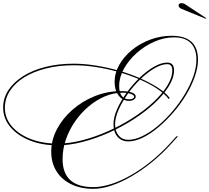

<svg xmlns="http://www.w3.org/2000/svg" viewBox="-182 -1028 1328 1218"><path d="M410 159Q463 159 525 139Q587 119 652 81.5Q717 44 780 -7.5Q843 -59 900 -122L937 -163H947L908 -120Q850 -55 785 -2Q720 51 654 89.5Q588 128 525.5 149Q463 170 410 170Q330 170 269.5 140.5Q209 111 176 58Q143 5 143 -66Q143 -140 179.5 -209Q216 -278 278.5 -332.5Q341 -387 420.5 -418.5Q500 -450 585 -450Q630 -450 654.5 -441Q679 -432 679 -415Q679 -404 667 -396Q655 -388 638 -388Q597 -388 571 -421.5Q545 -455 545 -508Q545 -565 575 -617.5Q605 -670 656 -711.5Q707 -753 772 -777Q837 -801 907 -801Q1074 -801 1074 -649Q1074 -599 1053.5 -541Q1033 -483 998 -425Q963 -367 917.5 -314.5Q872 -262 822.5 -220.5Q773 -179 724 -155Q675 -131 632 -131Q589 -131 563.5 -160.5Q538 -190 538 -240Q538 -284 561 -336Q584 -388 621.5 -440Q659 -492 704.5 -535.5Q750 -579 795.5 -605Q841 -631 879 -631Q922 -631 922 -582Q922 -534 888.5 -480Q855 -426 797.5 -372.5Q740 -319 665.5 -271Q591 -223 508 -186Q425 -149 341.5 -127.5Q258 -106 183 -106Q84 -106 6 -137.5Q-72 -169 -117 -223Q-162 -277 -162 -346Q-162 -406 -128.5 -456.5Q-95 -507 -35 -545Q25 -583 106.5 -603.5Q188 -624 285 -624Q353 -624 427 -612Q501 -600 573 -579.5Q645 -559 708 -531Q771 -503 820 -471.5Q869 -440 895 -406L888 -400Q863 -433 816 -464.5Q769 -496 706.5 -523Q644 -550 573 -570.5Q502 -591 428.5 -602.5Q355 -614 286 -614Q191 -614 111 -594Q31 -574 -27.5 -538Q-86 -502 -118.5 -452.5Q-151 -403 -151 -344Q-151 -279 -107.5 -227.5Q-64 -176 12 -146.5Q88 -117 183 -117Q257 -117 339 -138Q421 -159 503 -195.5Q585 -232 658 -278.5Q731 -325 788 -377.5Q845 -430 878 -482.5Q911 -535 911 -582Q911 -621 879 -621Q843 -621 798.5 -595Q754 -569 710 -527Q666 -485 629.5 -434Q593 -383 570.5 -332Q548 -281 548 -239Q548 -195 571 -168Q594 -141 631 -141Q673 -141 721.5 -164.5Q770 -188 818.5 -228.5Q867 -269 911 -320.5Q955 -372 989.5 -429Q1024 -486 1044 -542.5Q1064 -599 1064 -649Q1064 -719 1028 -755Q992 -791 922 -791Q860 -791 798 -764Q736 -737 685.5 -692Q635 -647 604.5 -592.5Q574 -538 574 -483Q574 -398 639 -398Q651 -398 660 -402.5Q669 -407 669 -414Q669 -425 647.5 -432.5Q626 -440 595 -440Q538 -440 483 -416.5Q428 -393 379.5 -352Q331 -311 294 -257.5Q257 -204 236 -143Q215 -82 215 -19Q215 159 410 159ZM1123 -909 969 -972Q951 -980 951 -993Q951 -1008 970 -1008Q975 -1008 981 -1006.5Q987 -1005 994 -1000L1126 -913Z"/></svg>

Font: Ballet 24pt
Style: Regular
Weight: 400
Designer: Maximiliano R. Sproviero
Foundry: Omnibus-Type
Version: Version 1.100